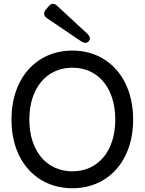

<svg xmlns="http://www.w3.org/2000/svg" viewBox="-20 -986 770 1021"><path d="M365 15C554 15 688 -129 688 -350C688 -572 554 -717 365 -717C175 -717 41 -572 41 -350C41 -129 175 15 365 15ZM136 -350C136 -519 229 -626 365 -626C501 -626 593 -519 593 -350C593 -182 501 -75 365 -75C229 -75 136 -182 136 -350ZM223 -934C210 -918 212 -902 230 -889L412 -766C428 -755 443 -756 452 -767C462 -779 459 -792 445 -806L284 -955C269 -970 253 -969 239 -953Z"/></svg>

Font: 寒蝉半圆体
Style: Regular
Weight: 400
Designer: Yoshimichi Ohira & Warren
Foundry: ChillType
Version: Version 1.800;Glyphs 3.1.1 (3135)